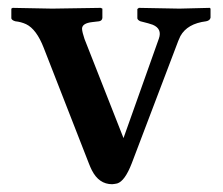

<svg xmlns="http://www.w3.org/2000/svg" viewBox="-20 -456 567 488"><path d="M433.1 -352.1 314.9 -41Q297.4 4.4 277.8 10.3Q271.5 11.7 265.1 12.2Q231.4 12.2 213.4 -23.4Q209.5 -31.2 206.1 -40L91.3 -334Q72.8 -381.8 46.4 -394.5Q33.7 -400.4 19 -401.9Q10.3 -404.3 8.8 -409.2V-434.1L12.2 -436Q13.2 -436 112.8 -434.1L235.8 -436L240.2 -434.1V-410.2Q239.3 -403.3 231.9 -401.9L214.8 -399.9Q188.5 -397 188.5 -382.8Q189 -374 194.8 -356.9L293.9 -105L383.8 -357.9Q392.6 -382.8 368.2 -393.1Q358.9 -396.5 340.8 -400.9L336.9 -401.9Q330.1 -404.8 329.1 -409.2V-433.1L333 -436Q334 -436 436 -434.1L513.2 -436L515.1 -434.1V-411.1Q513.7 -403.8 503.9 -401.9Q456.1 -396 438.5 -364.3Q435.5 -357.9 433.1 -352.1Z"/></svg>

Font: Linux Libertine O
Style: Semibold
Weight: 700
Designer: Philipp H. Poll
Foundry: Philipp H. Poll
Version: Version 5.0.0